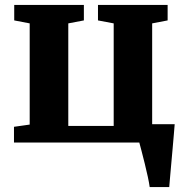

<svg xmlns="http://www.w3.org/2000/svg" viewBox="-20 -576 768 776"><path d="M585 180Q583 164.5 577.5 138.8Q572 113 565 85Q558 57 552 33.8Q546 10.5 543 0H36.5V-63.5L100 -72.5V-481.5L37.5 -493.5V-556H319V-493.5L256 -481.5V-67H439.5V-481.5L376 -493.5V-556H657.5V-493.5L595 -481.5V-74H686Q685 -60.5 682.8 -34.5Q680.5 -8.5 677.8 23Q675 54.5 672.2 85.8Q669.5 117 667.2 142.2Q665 167.5 664 180Z"/></svg>

Font: Merriweather ExtraBold
Style: Regular
Weight: 800
Version: Version 2.100